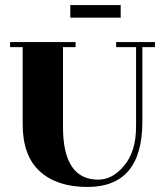

<svg xmlns="http://www.w3.org/2000/svg" viewBox="-20 -727 645 762"><path d="M459 -707V-657H259V-707ZM545 -244Q545 15 327 15Q206 15 138 -47Q70 -109 70 -234V-540H20V-560H280V-540H230V-223Q230 -14 370 -14Q427 -14 473.5 -70.5Q520 -127 520 -224V-540H441V-560H595V-540H545Z"/></svg>

Font: Rozha One
Style: Regular
Weight: 400
Designer: Tim Donaldson, Indian Type Foundry
Foundry: Indian Type Foundry
Version: Version 1.300;PS 1.0;hotconv 1.0.78;makeotf.lib2.5.61930; tt